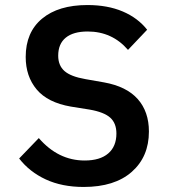

<svg xmlns="http://www.w3.org/2000/svg" viewBox="-20 -730 680 762"><path d="M56 -101 134 -182Q211 -93 316 -93Q377 -93 409.5 -121Q442 -149 442 -200Q442 -241 417.5 -263Q393 -285 336 -295L261 -307Q169 -323 125.5 -375Q82 -427 82 -504Q82 -602 147 -656Q212 -710 327 -710Q407 -710 467 -684.5Q527 -659 564 -612L488 -532Q425 -605 328 -605Q271 -605 241 -580.5Q211 -556 211 -509Q211 -470 236 -448Q261 -426 319 -416L393 -403Q482 -387 526.5 -337Q571 -287 571 -208Q571 -108 503 -48Q435 12 312 12Q226 12 161.5 -18Q97 -48 56 -101Z"/></svg>

Font: Writer SemiBold
Style: Regular
Weight: 600
Monospace: yes
Designer: Mike Abbink, Paul van der Laan, Pieter van Rosmalen
Foundry: Bold Monday
Version: Version 2.001 2020